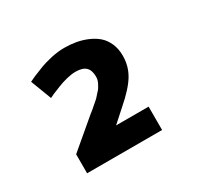

<svg xmlns="http://www.w3.org/2000/svg" viewBox="-105 -908 783 744"><g transform="rotate(-30 286.5 -536.5)"><path d="M307.1 -610.8Q307.1 -639.2 293 -653.1Q278.8 -667 247.1 -667Q230 -667 207.8 -661.6Q185.5 -656.2 164.1 -647.5L132.8 -634.8Q123 -630.4 115.2 -626.5L114.7 -626L79.1 -719.2L80.1 -719.7Q89.8 -724.6 102.1 -730Q114.3 -735.4 140.9 -745.6Q167.5 -755.9 198 -762.5Q228.5 -769 255.9 -769Q282.7 -769 307.6 -764.6Q332.5 -760.3 356.7 -750Q380.9 -739.7 398.4 -724.4Q416 -709 426.8 -684.6Q437.5 -660.2 437.5 -629.4Q437.5 -583.5 415 -545.7Q392.6 -507.8 335.9 -458.5L279.8 -408.2H425.3V-303.7H89.8V-388.7L216.8 -496.1Q218.8 -497.1 229 -505.6Q239.3 -514.2 242.7 -517.6L255.9 -528.8Q265.6 -537.1 269.5 -542L280.8 -554.7Q288.6 -562.5 292 -568.4Q295.4 -574.2 299.6 -582Q303.7 -589.8 305.4 -596.7Q307.1 -603.5 307.1 -610.8Z"/></g></svg>

Font: Nobile-bold
Style: Bold
Weight: 700
Version: Version 1.000;PS 001.000;hotconv 1.0.38